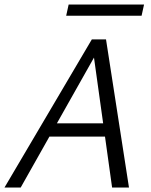

<svg xmlns="http://www.w3.org/2000/svg" viewBox="-21 -833 673 853"><path d="M477 0 391 -617H419L71 0H-1L387 -658H450L552 0ZM158 -226 191 -285H465L482 -226ZM273 -763 284 -813H619L608 -763Z"/></svg>

Font: Ysabeau Office
Style: Italic
Weight: 400
Italic angle: -12°
Designer: Christian Thalmann (Catharsis Fonts)
Version: Version 2.001;gftools[0.9.30]; featfreeze: tnum,lnum,ss02